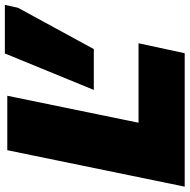

<svg xmlns="http://www.w3.org/2000/svg" viewBox="-15 -765 780 790"><g transform="rotate(-90 375.0 -370.0)"><path d="M750 -740 738 -686 568 -374H400L550 -740ZM2 0 152 -730H376L265 -190H592L551 0Z"/></g></svg>

Font: Nacelle Black
Style: Italic
Weight: 900
Italic angle: -12°
Designer: Sora Sagano
Foundry: Sora Sagano
Version: Version 1.000;FEAKit 1.0